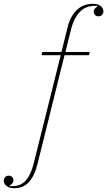

<svg xmlns="http://www.w3.org/2000/svg" viewBox="-137 -780 565 1012"><path d="M-62 212Q-86 212 -101.5 201Q-117 190 -117 172Q-117 161 -109.5 153.5Q-102 146 -91 146Q-79 146 -72.5 153.5Q-66 161 -66 170Q-66 179 -72 186.5Q-78 194 -86 198V201H-71Q-26 201 0.5 169.5Q27 138 41 80L183 -489H82L86 -506H187L219 -635Q233 -693 267 -726.5Q301 -760 353 -760Q377 -760 392.5 -749Q408 -738 408 -720Q408 -709 400.5 -701.5Q393 -694 382 -694Q370 -694 363.5 -701.5Q357 -709 357 -718Q357 -727 363 -734.5Q369 -742 377 -746V-749H362Q313 -749 282.5 -716Q252 -683 238 -628L208 -506H336L332 -489H203L60 87Q45 147 15.5 179.5Q-14 212 -62 212Z"/></svg>

Font: IBM Plex Serif Thin
Style: Italic
Weight: 100
Italic angle: -14°
Designer: Mike Abbink, Paul van der Laan, Pieter van Rosmalen
Foundry: Bold Monday
Version: Version 3.001